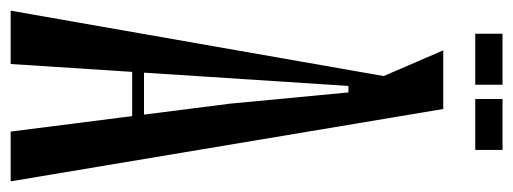

<svg xmlns="http://www.w3.org/2000/svg" viewBox="-321 -641 962 360"><g transform="rotate(90 160.0 -461.0)"><path d="M320 0H226.7L174.4 -411.1L153.3 -633.3H141.1L123.3 -697.8L74.4 -811.1H184.4ZM141.1 -633.3 100 0H0L142.2 -811.1H173.3ZM200 -227.8H95.6V-250H200ZM43.3 -922.2V-871.1H138.9V-922.2ZM165.6 -922.2V-871.1H261.1V-922.2Z"/></g></svg>

Font: Le Murmure
Style: Regular
Weight: 600
Width: 2
Designer: Jeremy Landes, Alexander Slobzheninov (Cyrillic)
Foundry: Velvetyne Type Foundry
Version: Version 1.0